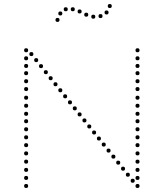

<svg xmlns="http://www.w3.org/2000/svg" viewBox="-20 -940 818 955"><path d="M110 -208Q100 -208 100 -218Q100 -228 110 -228Q120 -228 120 -218Q120 -208 110 -208ZM110 -167Q100 -167 100 -177Q100 -187 110 -187Q120 -187 120 -177Q120 -167 110 -167ZM110 -126Q100 -126 100 -136Q100 -146 110 -146Q120 -146 120 -136Q120 -126 110 -126ZM110 -85Q100 -85 100 -95Q100 -105 110 -105Q120 -105 120 -95Q120 -85 110 -85ZM110 -526Q100 -526 100 -536Q100 -546 110 -546Q120 -546 120 -536Q120 -526 110 -526ZM110 -487Q100 -487 100 -497Q100 -507 110 -507Q120 -507 120 -497Q120 -487 110 -487ZM110 -444Q100 -444 100 -454Q100 -464 110 -464Q120 -464 120 -454Q120 -444 110 -444ZM110 -364Q100 -364 100 -374Q100 -384 110 -384Q120 -384 120 -374Q120 -364 110 -364ZM110 -327Q100 -327 100 -337Q100 -347 110 -347Q120 -347 120 -337Q120 -327 110 -327ZM110 -287Q100 -287 100 -297Q100 -307 110 -307Q120 -307 120 -297Q120 -287 110 -287ZM110 -247Q100 -247 100 -257Q100 -267 110 -267Q120 -267 120 -257Q120 -247 110 -247ZM110 -680Q100 -680 100 -690Q100 -700 110 -700Q120 -700 120 -690Q120 -680 110 -680ZM110 -640Q100 -640 100 -650Q100 -660 110 -660Q120 -660 120 -650Q120 -640 110 -640ZM110 -602Q100 -602 100 -612Q100 -622 110 -622Q120 -622 120 -612Q120 -602 110 -602ZM110 -566Q100 -566 100 -576Q100 -586 110 -586Q120 -586 120 -576Q120 -566 110 -566ZM110 -404Q100 -404 100 -414Q100 -424 110 -424Q120 -424 120 -414Q120 -404 110 -404ZM110 -45Q100 -45 100 -55Q100 -65 110 -65Q120 -65 120 -55Q120 -45 110 -45ZM110 -5Q100 -5 100 -15Q100 -25 110 -25Q120 -25 120 -15Q120 -5 110 -5ZM160 -631Q150 -631 150 -641Q150 -651 160 -651Q170 -651 170 -641Q170 -631 160 -631ZM136 -661Q126 -661 126 -671Q126 -681 136 -681Q146 -681 146 -671Q146 -661 136 -661ZM184 -601Q174 -601 174 -611Q174 -621 184 -621Q194 -621 194 -611Q194 -601 184 -601ZM208 -571Q198 -571 198 -581Q198 -591 208 -591Q218 -591 218 -581Q218 -571 208 -571ZM232 -541Q222 -541 222 -551Q222 -561 232 -561Q242 -561 242 -551Q242 -541 232 -541ZM256 -511Q246 -511 246 -521Q246 -531 256 -531Q266 -531 266 -521Q266 -511 256 -511ZM280 -481Q270 -481 270 -491Q270 -501 280 -501Q290 -501 290 -491Q290 -481 280 -481ZM304 -451Q294 -451 294 -461Q294 -471 304 -471Q314 -471 314 -461Q314 -451 304 -451ZM328 -421Q318 -421 318 -431Q318 -441 328 -441Q338 -441 338 -431Q338 -421 328 -421ZM352 -391Q342 -391 342 -401Q342 -411 352 -411Q362 -411 362 -401Q362 -391 352 -391ZM376 -361Q366 -361 366 -371Q366 -381 376 -381Q386 -381 386 -371Q386 -361 376 -361ZM400 -331Q390 -331 390 -341Q390 -351 400 -351Q410 -351 410 -341Q410 -331 400 -331ZM424 -301Q414 -301 414 -311Q414 -321 424 -321Q434 -321 434 -311Q434 -301 424 -301ZM448 -271Q438 -271 438 -281Q438 -291 448 -291Q458 -291 458 -281Q458 -271 448 -271ZM472 -241Q462 -241 462 -251Q462 -261 472 -261Q482 -261 482 -251Q482 -241 472 -241ZM496 -211Q486 -211 486 -221Q486 -231 496 -231Q506 -231 506 -221Q506 -211 496 -211ZM520 -181Q510 -181 510 -191Q510 -201 520 -201Q530 -201 530 -191Q530 -181 520 -181ZM544 -151Q534 -151 534 -161Q534 -171 544 -171Q554 -171 554 -161Q554 -151 544 -151ZM568 -121Q558 -121 558 -131Q558 -141 568 -141Q578 -141 578 -131Q578 -121 568 -121ZM592 -91Q582 -91 582 -101Q582 -111 592 -111Q602 -111 602 -101Q602 -91 592 -91ZM616 -61Q606 -61 606 -71Q606 -81 616 -81Q626 -81 626 -71Q626 -61 616 -61ZM640 -31Q630 -31 630 -41Q630 -51 640 -51Q650 -51 650 -41Q650 -31 640 -31ZM664 -208Q654 -208 654 -218Q654 -228 664 -228Q674 -228 674 -218Q674 -208 664 -208ZM664 -167Q654 -167 654 -177Q654 -187 664 -187Q674 -187 674 -177Q674 -167 664 -167ZM664 -126Q654 -126 654 -136Q654 -146 664 -146Q674 -146 674 -136Q674 -126 664 -126ZM664 -85Q654 -85 654 -95Q654 -105 664 -105Q674 -105 674 -95Q674 -85 664 -85ZM664 -526Q654 -526 654 -536Q654 -546 664 -546Q674 -546 674 -536Q674 -526 664 -526ZM664 -487Q654 -487 654 -497Q654 -507 664 -507Q674 -507 674 -497Q674 -487 664 -487ZM664 -444Q654 -444 654 -454Q654 -464 664 -464Q674 -464 674 -454Q674 -444 664 -444ZM664 -364Q654 -364 654 -374Q654 -384 664 -384Q674 -384 674 -374Q674 -364 664 -364ZM664 -327Q654 -327 654 -337Q654 -347 664 -347Q674 -347 674 -337Q674 -327 664 -327ZM664 -287Q654 -287 654 -297Q654 -307 664 -307Q674 -307 674 -297Q674 -287 664 -287ZM664 -247Q654 -247 654 -257Q654 -267 664 -267Q674 -267 674 -257Q674 -247 664 -247ZM664 -680Q654 -680 654 -690Q654 -700 664 -700Q674 -700 674 -690Q674 -680 664 -680ZM664 -640Q654 -640 654 -650Q654 -660 664 -660Q674 -660 674 -650Q674 -640 664 -640ZM664 -602Q654 -602 654 -612Q654 -622 664 -622Q674 -622 674 -612Q674 -602 664 -602ZM664 -566Q654 -566 654 -576Q654 -586 664 -586Q674 -586 674 -576Q674 -566 664 -566ZM664 -404Q654 -404 654 -414Q654 -424 664 -424Q674 -424 674 -414Q674 -404 664 -404ZM664 -45Q654 -45 654 -55Q654 -65 664 -65Q674 -65 674 -55Q674 -45 664 -45ZM664 -5Q654 -5 654 -15Q654 -25 664 -25Q674 -25 674 -15Q674 -5 664 -5ZM266 -831Q256 -831 256 -841Q256 -851 266 -851Q276 -851 276 -841Q276 -831 266 -831ZM280 -863Q270 -863 270 -873Q270 -883 280 -883Q290 -883 290 -873Q290 -863 280 -863ZM307 -884Q297 -884 297 -894Q297 -904 307 -904Q317 -904 317 -894Q317 -884 307 -884ZM342 -884Q332 -884 332 -894Q332 -904 342 -904Q352 -904 352 -894Q352 -884 342 -884ZM376 -873Q366 -873 366 -883Q366 -893 376 -893Q386 -893 386 -883Q386 -873 376 -873ZM409 -857Q399 -857 399 -867Q399 -877 409 -877Q419 -877 419 -867Q419 -857 409 -857ZM444 -847Q434 -847 434 -857Q434 -867 444 -867Q454 -867 454 -857Q454 -847 444 -847ZM480 -850Q470 -850 470 -860Q470 -870 480 -870Q490 -870 490 -860Q490 -850 480 -850ZM510 -868Q500 -868 500 -878Q500 -888 510 -888Q520 -888 520 -878Q520 -868 510 -868ZM526 -900Q516 -900 516 -910Q516 -920 526 -920Q536 -920 536 -910Q536 -900 526 -900Z"/></svg>

Font: Raleway Dots
Style: Regular
Weight: 400
Designer: Matt McInerney, Pablo Impallari, Rodrigo Fuenzalida, Brenda Gallo
Foundry: Matt McInerney, Pablo Impallari, Rodrigo Fuenzalida, Brenda Gallo
Version: Version 1.000